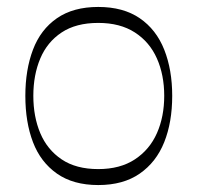

<svg xmlns="http://www.w3.org/2000/svg" viewBox="-20 -517 569 553"><path d="M263 16Q191 16 144 -17Q97 -50 75 -107.5Q53 -165 53 -241Q53 -316 75 -374Q97 -432 144 -464.5Q191 -497 263 -497Q335 -497 382.5 -464.5Q430 -432 453 -374Q476 -316 476 -241Q476 -165 453 -107.5Q430 -50 382.5 -17Q335 16 263 16ZM263 -30Q326 -30 368.5 -58Q411 -86 432 -133.5Q453 -181 453 -241Q453 -301 432 -348.5Q411 -396 368.5 -423.5Q326 -451 263 -451Q199 -451 157.5 -423.5Q116 -396 96 -348.5Q76 -301 76 -241Q76 -181 96 -133.5Q116 -86 157.5 -58Q199 -30 263 -30Z"/></svg>

Font: Ojuju Light
Style: Regular
Weight: 300
Designer: Chisaokwu Joboson, Mirko Velimirovic
Foundry: Udi Foundry
Version: Version 1.000